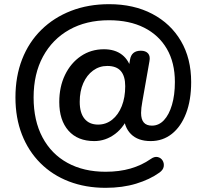

<svg xmlns="http://www.w3.org/2000/svg" viewBox="-20 -735 990 920"><path d="M486 165Q390 165 310.5 134.5Q231 104 173.5 46.5Q116 -11 85 -90.5Q54 -170 54 -268Q54 -369 86 -451Q118 -533 178 -592Q238 -651 320.5 -683Q403 -715 503 -715Q621 -715 709.5 -668.5Q798 -622 847 -538.5Q896 -455 896 -342Q896 -255 871.5 -191.5Q847 -128 803.5 -93.5Q760 -59 702 -59Q641 -59 607.5 -92.5Q574 -126 572 -186L603 -196Q578 -128 532 -93.5Q486 -59 432 -59Q352 -59 308 -109Q264 -159 264 -246Q264 -319 291.5 -376Q319 -433 367.5 -466Q416 -499 478 -499Q531 -499 565 -472.5Q599 -446 611 -395H594L603 -449Q610 -492 655 -492Q678 -492 689.5 -479Q701 -466 696 -441L662 -248Q659 -232 657.5 -218.5Q656 -205 656 -194Q656 -163 669 -148Q682 -133 708 -133Q741 -133 765.5 -159Q790 -185 804 -232.5Q818 -280 818 -342Q818 -435 779.5 -501Q741 -567 670.5 -602.5Q600 -638 502 -638Q393 -638 312 -592.5Q231 -547 186 -464Q141 -381 141 -268Q141 -157 183.5 -77Q226 3 303.5 45.5Q381 88 486 88Q552 88 605.5 72.5Q659 57 702 27Q720 14 735.5 17.5Q751 21 759 34Q767 47 764.5 63Q762 79 744 92Q698 125 632.5 145Q567 165 486 165ZM450 -138Q488 -138 517.5 -161.5Q547 -185 563.5 -226.5Q580 -268 580 -322Q580 -370 559 -394.5Q538 -419 494 -419Q456 -419 426 -397Q396 -375 379 -336.5Q362 -298 362 -247Q362 -194 385 -166Q408 -138 450 -138Z"/></svg>

Font: Nunito ExtraLight
Style: Regular
Weight: 200
Designer: Vernon Adams
Foundry: Vernon Adams
Version: Version 3.602